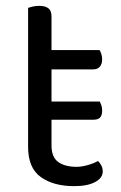

<svg xmlns="http://www.w3.org/2000/svg" viewBox="-20 -623 412 656"><path d="M109 -214 105 -276H321Q323 -272 326 -264Q329 -256 329 -246Q329 -228 321.5 -221Q314 -214 300 -214ZM76 -264H156V-126Q156 -86 179 -69.5Q202 -53 242 -53Q259 -53 280 -59Q301 -65 315 -73Q321 -67 326 -58Q331 -49 331 -37Q331 -15 305 -1Q279 13 233 13Q163 13 119.5 -18Q76 -49 76 -121ZM117 -386V-452H320Q323 -448 326 -439Q329 -430 329 -420Q329 -404 321 -395Q313 -386 299 -386ZM156 -234H76V-596Q81 -598 91.5 -600.5Q102 -603 114 -603Q135 -603 145.5 -594.5Q156 -586 156 -567Z"/></svg>

Font: Baloo Bhaina 2
Style: Regular
Weight: 400
Designer: Yesha Goshar, Manish Minz, Shuchita Grover and Ek Type
Foundry: Ek Type
Version: Version 1.700